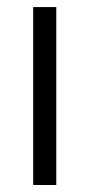

<svg xmlns="http://www.w3.org/2000/svg" viewBox="-20 -528 256 548"><path d="M74.7 0V-507.8H140.6V0Z"/></svg>

Font: Giphurs Light
Style: Regular
Weight: 300
Version: Version 0.920; ttfautohint (v1.8.4.7-5d5b)